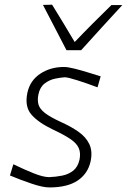

<svg xmlns="http://www.w3.org/2000/svg" viewBox="-20 -791 542 820"><path d="M191 9.5Q163 9.5 115.5 -6.5Q68 -22.5 22.5 -41.5L37 -89.5Q84.5 -66.5 124.8 -50.5Q165 -34.5 190 -34.5Q218.5 -35.5 245.8 -41Q273 -46.5 292.8 -62.2Q312.5 -78 319.5 -108.5Q325.5 -138 316.2 -158.8Q307 -179.5 280.2 -197.5Q253.5 -215.5 206.5 -237.5Q143.5 -267.5 114 -301.8Q84.5 -336 97 -395Q108.5 -447.5 152 -476.2Q195.5 -505 253.5 -505Q269.5 -505 298.5 -497.8Q327.5 -490.5 358 -481Q388.5 -471.5 410 -465L396.5 -418Q351.5 -435 310.5 -448Q269.5 -461 257 -461Q239 -460 215 -455Q191 -450 170.8 -434.5Q150.5 -419 144 -387.5Q139 -363 144.5 -344.2Q150 -325.5 172.2 -308.2Q194.5 -291 239 -270.5Q282.5 -251 314.8 -228.5Q347 -206 361.5 -175.5Q376 -145 367 -102Q355.5 -49.5 311.8 -20Q268 9.5 191 9.5ZM264 -576.5Q239 -624.5 213.8 -673.2Q188.5 -722 163.5 -770L202.5 -771Q227 -731 251.2 -691.5Q275.5 -652 299 -611.5Q337 -651.5 376 -690.5Q415 -729.5 456 -769.5H502.5Q457 -720 413.8 -672.8Q370.5 -625.5 326.5 -576.5Z"/></svg>

Font: Commissioner Loud ExtraLight
Style: Italic
Weight: 200
Italic angle: -12°
Designer: Kostas Bartsokas
Foundry: Kostas Bartsokas
Version: Version 1.000; ttfautohint (v1.8.3)